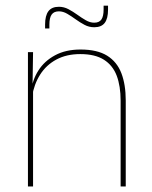

<svg xmlns="http://www.w3.org/2000/svg" viewBox="-20 -674 548 694"><path d="M416 0V-310Q416 -363 401.8 -400.5Q387.5 -438 355.5 -458.2Q323.5 -478.5 270 -478.5Q220.5 -478.5 183.8 -458.8Q147 -439 125 -404.2Q103 -369.5 96 -325L87 -344H92.5Q97 -385 118.8 -419.2Q140.5 -453.5 179 -474.2Q217.5 -495 271 -495Q331.5 -495 367.2 -472.8Q403 -450.5 418.8 -409.2Q434.5 -368 434.5 -311V0ZM81 0V-485.5H99.5L97.5 -358.5H99.5V0ZM320.5 -575.5Q302 -575.5 285.5 -584.2Q269 -593 253.5 -604.2Q238 -615.5 223 -624.2Q208 -633 193 -633Q175 -633 166.8 -621.5Q158.5 -610 158.5 -585V-571H143V-585.5Q143 -617.5 155 -633.5Q167 -649.5 193 -649.5Q211 -649.5 227.5 -640.8Q244 -632 259.5 -620.8Q275 -609.5 290.2 -600.8Q305.5 -592 320.5 -592Q338.5 -592 346.5 -603.5Q354.5 -615 354.5 -640V-653.5H370.5V-639Q370.5 -607 358.5 -591.2Q346.5 -575.5 320.5 -575.5Z"/></svg>

Font: Anek Telugu Thin
Style: Regular
Weight: 250
Version: Version 1.003